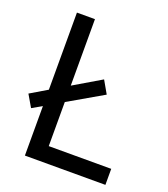

<svg xmlns="http://www.w3.org/2000/svg" viewBox="-132 -808 788 901"><g transform="rotate(20 262.0 -357.0)"><path d="M97 0V-247L48 -219L13 -279L97 -329V-714H187V-382L324 -463L360 -400L187 -300V-80H499V0Z"/></g></svg>

Font: Noto Sans Kannada
Style: Regular
Weight: 400
Designer: Jelle Bosma - Monotype Design Team
Foundry: Monotype Imaging Inc.
Version: Version 2.003